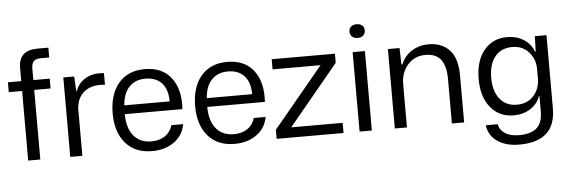

<svg xmlns="http://www.w3.org/2000/svg" viewBox="-54 -908 3756 1264"><g transform="rotate(-5 1824.0 -276.0)"><path d="M101 0V-460H13V-525H101V-612Q101 -729 226 -729H298V-664H243Q209 -664 195 -648.5Q181 -633 181 -602V-525H289V-460H181V0Z M379 0V-525H451L456 -428H460Q477 -477 519.5 -504.5Q562 -532 616 -532Q630 -532 648 -530V-453Q630 -455 616 -455Q547 -455 505.5 -417.5Q464 -380 459 -313V0Z M920 9Q808 9 745 -63.5Q682 -136 682 -260Q682 -386 744 -459.5Q806 -533 917 -533Q1034 -533 1092.5 -455Q1151 -377 1142 -249H761Q762 -154 804.5 -104.5Q847 -55 920 -55Q975 -55 1011.5 -80.5Q1048 -106 1060 -150H1138Q1125 -76 1065.5 -33.5Q1006 9 920 9ZM763 -307H1063Q1062 -389 1023 -429.5Q984 -470 917 -470Q849 -470 809 -428Q769 -386 763 -307Z M1465 9Q1353 9 1290 -63.5Q1227 -136 1227 -260Q1227 -386 1289 -459.5Q1351 -533 1462 -533Q1579 -533 1637.5 -455Q1696 -377 1687 -249H1306Q1307 -154 1349.5 -104.5Q1392 -55 1465 -55Q1520 -55 1556.5 -80.5Q1593 -106 1605 -150H1683Q1670 -76 1610.5 -33.5Q1551 9 1465 9ZM1308 -307H1608Q1607 -389 1568 -429.5Q1529 -470 1462 -470Q1394 -470 1354 -428Q1314 -386 1308 -307Z M1743 0V-60L2073 -458H1756V-525H2174V-465L1845 -67H2185V0Z M2291 0V-525H2372V0ZM2333 -615Q2310 -615 2296 -627.5Q2282 -640 2282 -661Q2282 -682 2296 -694Q2310 -706 2333 -706Q2355 -706 2369 -694Q2383 -682 2383 -661Q2383 -640 2369 -627.5Q2355 -615 2333 -615Z M2524 0V-525H2601L2604 -416H2610Q2633 -472 2682.5 -502.5Q2732 -533 2793 -533Q2880 -533 2931 -479Q2982 -425 2982 -309V0H2901V-293Q2901 -381 2868 -423Q2835 -465 2767 -465Q2694 -465 2649 -413.5Q2604 -362 2604 -284V0Z M3332 177Q3243 177 3187 138Q3131 99 3122 31H3201Q3208 70 3243.5 92.5Q3279 115 3334 115Q3415 115 3453 80.5Q3491 46 3491 -29V-129H3487Q3469 -78 3422 -48Q3375 -18 3311 -18Q3217 -18 3159.5 -87.5Q3102 -157 3102 -276Q3102 -396 3159.5 -465.5Q3217 -535 3311 -535Q3375 -535 3422 -505Q3469 -475 3487 -424H3492L3495 -525H3572V-41Q3572 177 3332 177ZM3491 -247V-307Q3491 -374 3449.5 -420.5Q3408 -467 3340 -467Q3267 -467 3226 -416.5Q3185 -366 3185 -276Q3185 -188 3226 -137Q3267 -86 3338 -86Q3409 -86 3450 -132.5Q3491 -179 3491 -247Z"/></g></svg>

Font: Mona Sans
Style: Regular
Weight: 400
Designer: Deni Anggara
Foundry: GitHub
Version: Version 2.000;Glyphs 3.2.3 (3260)